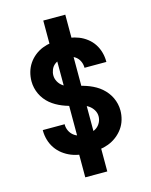

<svg xmlns="http://www.w3.org/2000/svg" viewBox="-136 -924 872 1112"><g transform="rotate(-15 300.0 -368.0)"><path d="M299 -29Q270 -29 242 -32.5Q214 -36 187.5 -46.5Q161 -57 138 -74.5Q115 -92 99 -115.5Q83 -139 75 -166.5Q67 -194 67 -222Q67 -223 67 -224Q67 -225 67 -226H199Q199 -225 198.5 -224.5Q198 -224 198 -224Q198 -205 206 -187.5Q214 -170 228.5 -158Q243 -146 261.5 -141.5Q280 -137 299 -137Q317 -137 335.5 -141Q354 -145 368.5 -156Q383 -167 391.5 -184Q400 -201 400 -220Q400 -240 389.5 -257.5Q379 -275 362.5 -286.5Q346 -298 326.5 -303Q307 -308 287.5 -312.5Q268 -317 249 -322.5Q230 -328 211.5 -335.5Q193 -343 175.5 -353Q158 -363 143 -375.5Q128 -388 115.5 -404Q103 -420 94.5 -438Q86 -456 81.5 -475.5Q77 -495 77 -515Q77 -543 84.5 -570Q92 -597 107.5 -620Q123 -643 145 -660.5Q167 -678 192.5 -688Q218 -698 246 -702Q274 -706 301 -706Q329 -706 356.5 -702Q384 -698 409.5 -688Q435 -678 457.5 -660.5Q480 -643 495 -620Q510 -597 517.5 -570Q525 -543 525 -515Q525 -514 525 -513Q525 -512 525 -512H393Q393 -512 393.5 -512.5Q394 -513 394 -513Q394 -531 387 -548Q380 -565 367 -576.5Q354 -588 336.5 -593Q319 -598 301 -598Q284 -598 266.5 -593.5Q249 -589 235.5 -578Q222 -567 215 -550Q208 -533 208 -516Q208 -496 218 -478Q228 -460 244.5 -448.5Q261 -437 280.5 -432Q300 -427 319.5 -423Q339 -419 358.5 -413.5Q378 -408 396.5 -400.5Q415 -393 432.5 -383Q450 -373 465 -360Q480 -347 492.5 -331Q505 -315 513.5 -297Q522 -279 526.5 -259.5Q531 -240 531 -220Q531 -192 523 -164.5Q515 -137 498.5 -114Q482 -91 459 -73.5Q436 -56 409.5 -46Q383 -36 355 -32.5Q327 -29 299 -29ZM234 102V-97H251V-638H234V-838H366V-638H349V-97H366V102Z"/></g></svg>

Font: Iosevka Curly Heavy Extended
Style: Regular
Weight: 900
Width: 7
Monospace: yes
Designer: Belleve Invis
Foundry: Belleve Invis
Version: Version 11.1.0; ttfautohint (v1.8.3)